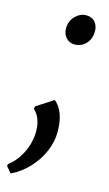

<svg xmlns="http://www.w3.org/2000/svg" viewBox="-142 -553 478 842"><g transform="rotate(15 97.0 -132.0)"><path d="M-1 246 -24.5 218 -23 209.5Q6 187 24 158.2Q42 129.5 50.8 98.8Q59.5 68 59.5 41.5Q59.5 17.5 54.8 -1Q50 -19.5 41.8 -33Q33.5 -46.5 24 -54.5L26.5 -66L103 -115.5Q127 -95.5 139 -62.5Q151 -29.5 151 17.5Q151 62 131.8 106.5Q112.5 151 78.2 187.8Q44 224.5 -1 246ZM69 -432.5Q69.5 -466.5 91.5 -488.2Q113.5 -510 140.5 -510Q167 -510 181 -493.2Q195 -476.5 195 -452.5Q195 -417.5 174.5 -395.2Q154 -373 122.5 -373Q100 -373 84.5 -389.5Q69 -406 69 -432.5Z"/></g></svg>

Font: Merriweather 48pt Medium
Style: Italic
Weight: 500
Italic angle: -7.8°
Version: Version 2.101